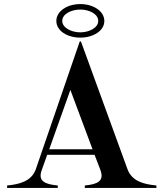

<svg xmlns="http://www.w3.org/2000/svg" viewBox="-20 -924 805 944"><path d="M15 -12V0H264V-12C203 -18 165 -32 185 -87L212 -163H445L473 -90C495 -33 459 -18 397 -12V0H749V-12C688 -18 631 -32 608 -89L378 -720H372L155 -89C133 -33 77 -18 15 -12ZM222 -190 326 -482 435 -190ZM375 -739C439 -739 493 -773 493 -821C493 -869 439 -904 375 -904C310 -904 257 -869 257 -821C257 -773 310 -739 375 -739ZM375 -765C330 -765 286 -788 286 -821C286 -855 330 -877 375 -877C419 -877 463 -855 463 -821C463 -788 419 -765 375 -765Z"/></svg>

Font: Sprat Medium
Style: Regular
Weight: 500
Designer: Ethan Nakache
Foundry: Collletttivo
Version: Version 2.000;Glyphs 3.2 (3217)